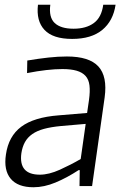

<svg xmlns="http://www.w3.org/2000/svg" viewBox="-20 -784 530 809"><path d="M121 5Q55 5 25 -31Q-5 -67 5 -133Q16 -210 69.5 -250Q123 -290 227 -298L347 -308L355 -363Q360 -399 357 -424Q354 -449 340.5 -464Q327 -479 303 -486Q279 -493 243 -493Q181 -493 94 -476L95 -529Q143 -537 184 -541.5Q225 -546 262 -546Q356 -546 394.5 -504Q433 -462 421 -374L368 0H315L316 -67H311Q262 -35 214 -15Q166 5 121 5ZM148 -48Q186 -48 232.5 -69Q279 -90 320 -114L341 -262L237 -253Q195 -249 165.5 -241Q136 -233 116 -219Q96 -205 85 -185Q74 -165 70 -138Q58 -48 148 -48ZM284 -620Q203 -620 167.5 -658Q132 -696 140 -764H192Q185 -711 210.5 -687Q236 -663 290 -663Q343 -663 375.5 -687Q408 -711 415 -764H467Q457 -696 411 -658Q365 -620 284 -620Z"/></svg>

Font: Plata Sans Light
Style: Italic
Weight: 300
Italic angle: -8°
Designer: Pablo Impallari, Andres Torresi, & Cristiano Sobral
Foundry: Pablo Impallari, Andres Torresi, & Cristiano Sobral
Version: Version 1.00;December 28, 2019;FontCreator 12.0.0.2547 64-bi